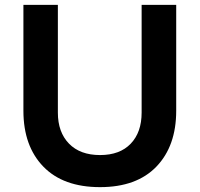

<svg xmlns="http://www.w3.org/2000/svg" viewBox="-20 -750 820 789"><path d="M391.1 19Q239.7 19 158 -65.4Q76.2 -149.9 76.2 -294.9V-730H217.8V-287.1Q217.8 -207 263.4 -159.9Q309.1 -112.8 391.1 -112.8Q472.7 -112.8 517.3 -159.7Q562 -206.5 562 -287.1V-730H704.1V-294.9Q704.1 -149.9 622.8 -65.4Q541.5 19 391.1 19Z"/></svg>

Font: Sora SemiBold
Style: Regular
Weight: 600
Designer: Jonathan Barnbrook, Julián Moncada
Foundry: Barnbrook Fonts
Version: Version 2.000